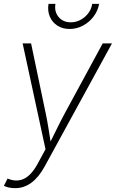

<svg xmlns="http://www.w3.org/2000/svg" viewBox="-31 -772 603 1000"><path d="M-10.7 195.8 8.3 158.2 14.2 160.2Q58.6 177.2 96.2 158Q133.8 138.7 165.5 80.1L206.1 5.4L86.9 -545.9H130.9L207 -182.1Q214.8 -145 220.7 -108.2Q226.6 -71.3 232.4 -35.2Q250.5 -71.3 268.6 -108.2Q286.6 -145 306.6 -182.1L503.9 -545.9H552.2L200.7 96.7Q139.2 208 47.9 208Q14.2 208 -10.7 195.8ZM331.5 -621.1Q294.4 -621.1 267.6 -638.7Q240.7 -656.2 228.3 -686Q215.8 -715.8 221.7 -752H257.8Q251 -711.4 274.2 -683.6Q297.4 -655.8 337.4 -655.8Q377.9 -655.8 410.4 -683.6Q442.9 -711.4 449.2 -752H485.4Q479 -715.8 456.5 -686Q434.1 -656.2 401.4 -638.7Q368.7 -621.1 331.5 -621.1Z"/></svg>

Font: Inter Extra Light
Style: Italic
Weight: 200
Italic angle: -9.39999°
Designer: Rasmus Andersson
Foundry: rsms
Version: Version 4.000;git-3c8e0fc